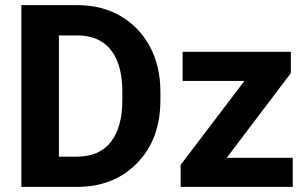

<svg xmlns="http://www.w3.org/2000/svg" viewBox="-20 -731 1200 751"><path d="M280.8 0H127.4L128.4 -118.2H280.8Q368.2 -118.2 413.3 -175.5Q458.5 -232.9 458.5 -339.4V-372.1Q458.5 -443.8 438.2 -492.9Q418 -542 378.9 -567.1Q339.8 -592.3 282.7 -592.3H124.5V-710.9H282.7Q378.4 -710.9 451.7 -668.2Q524.9 -625.5 566.2 -549.1Q607.4 -472.7 607.4 -371.1V-339.4Q607.4 -187 516.8 -93.5Q426.3 0 280.8 0ZM210.5 -710.9V0H63.5V-710.9ZM1125 -113.8V0H725.6V-113.8ZM1117.7 -445.3 780.8 0H686.5V-85.9L1022.5 -528.3H1117.7ZM1067.4 -528.3V-414.5H694.3V-528.3Z"/></svg>

Font: RobotoDEMO
Style: Regular
Weight: 400
Designer: Christian Robertson
Foundry: Google
Version: Version 2.136